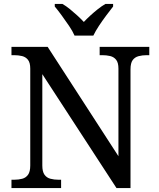

<svg xmlns="http://www.w3.org/2000/svg" viewBox="-20 -951 803 971"><path d="M38 0V-42H51Q74 -42 92.5 -47Q111 -52 122 -67.5Q133 -83 133 -114V-604Q133 -634 121.5 -648.5Q110 -663 91.5 -667.5Q73 -672 51 -672H38V-714H221L579 -161V-604Q579 -634 567.5 -648.5Q556 -663 537.5 -667.5Q519 -672 497 -672H484V-714H735V-672H722Q700 -672 681 -667Q662 -662 651 -647Q640 -632 640 -600V0H569L194 -576V-114Q194 -83 205 -67.5Q216 -52 235 -47Q254 -42 276 -42H289V0ZM357 -771Q347 -794 329 -820.5Q311 -847 292 -873Q273 -899 257 -918V-931H296Q315 -920 334 -904.5Q353 -889 371 -872.5Q389 -856 404 -840Q419 -856 437 -872.5Q455 -889 474.5 -904.5Q494 -920 513 -931H552V-918Q537 -899 517.5 -873Q498 -847 480.5 -820.5Q463 -794 452 -771Z"/></svg>

Font: Noto Serif Myanmar
Style: Regular
Weight: 400
Designer: Ben Mitchell and the Monotype Design Team
Foundry: Monotype Imaging Inc.
Version: Version 2.106